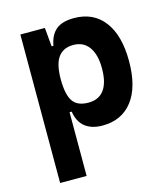

<svg xmlns="http://www.w3.org/2000/svg" viewBox="-112 -615 810 927"><g transform="rotate(-15 293.0 -151.0)"><path d="M73.7 224.6V-517.6H196.3L206.1 -408.2V224.6ZM344.2 9.8Q290 9.8 257.3 -16.1Q224.6 -42 216.8 -93.8H170.9L206.1 -258.3Q206.1 -183.1 228.5 -148.9Q251 -114.7 307.1 -114.7Q358.9 -114.7 385.5 -150.9Q412.1 -187 412.1 -258.3Q412.1 -327.1 384.8 -365Q357.4 -402.8 307.1 -402.8Q256.8 -402.8 231.4 -368.2Q206.1 -333.5 206.1 -258.3L175.8 -423.8H213.9Q223.1 -476.1 253.7 -501.7Q284.2 -527.3 343.3 -527.3Q440.4 -527.3 493.9 -457Q547.4 -386.7 547.4 -258.3Q547.4 -128.9 493.9 -59.6Q440.4 9.8 344.2 9.8Z"/></g></svg>

Font: Cascadia Mono
Style: Regular
Weight: 400
Monospace: yes
Designer: Aaron Bell
Foundry: Saja Typeworks
Version: Version 2404.023